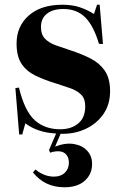

<svg xmlns="http://www.w3.org/2000/svg" viewBox="-20 -552 515 811"><path d="M252 239Q169 239 119 176L130 164Q148 179 167.5 186.5Q187 194 208 194Q237 194 254 177.5Q271 161 271 135Q271 113 259 100Q247 87 226 87Q216 87 208 88.5Q200 90 192 93L187 82L217 12Q139 8 87 -31L74 16H61L45 -180L60 -182Q84 -83 126.5 -44.5Q169 -6 234 -6Q281 -6 310.5 -30.5Q340 -55 340 -103Q340 -135 323 -152Q306 -169 278 -179Q250 -189 218 -199Q168 -214 130 -232.5Q92 -251 71 -282.5Q50 -314 50 -368Q50 -441 101.5 -486.5Q153 -532 244 -532Q285 -532 316.5 -521.5Q348 -511 377 -493L390 -532H401L415 -366L398 -367Q375 -444 339.5 -479Q304 -514 248 -514Q203 -514 178 -494Q153 -474 153 -438Q153 -406 170 -388.5Q187 -371 216 -360.5Q245 -350 279 -339Q325 -324 362.5 -305Q400 -286 422.5 -253.5Q445 -221 445 -167Q445 -110 416 -69Q387 -28 339.5 -6.5Q292 15 236 13L213 67Q258 50 293.5 56.5Q329 63 349 85.5Q369 108 369 140Q369 184 338 211.5Q307 239 252 239Z"/></svg>

Font: Literata 72pt
Style: Bold
Weight: 700
Designer: Latin by Veronika Burian and Jose Scaglione. Greek by Irene Vlachou. Cyrillic by Vera Evstafieva.
Foundry: TypeTogether
Version: Version 3.002